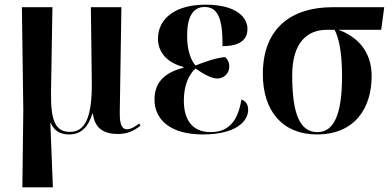

<svg xmlns="http://www.w3.org/2000/svg" viewBox="-20 -567 1683 824"><path d="M76 237H207L196 -39H198C213 -4 240 10 277 10C331 10 360 -26 376 -78H379C387 -12 431 8 486 8C526 8 555 -5 583 -28L577 -37C560 -23 540 -12 526 -12C507 -12 493 -25 494 -85L501 -536H370L374 -210C375 -63 345 -1 281 -1C220 -1 197 -44 199 -172L205 -536H74L80 -94Z M851 10C992 10 1045 -46 1045 -96C1045 -115 1037 -133 1016 -140C999 -30 946 0 884 0C805 0 769 -53 769 -135C769 -204 792 -248 819 -273C851 -251 887 -230 912 -230C941 -230 964 -252 964 -281C964 -300 956 -314 946 -322C915 -320 867 -305 819 -286C802 -305 783 -345 783 -414C783 -496 809 -537 858 -537C915 -537 936 -488 935 -369C1013 -369 1042 -399 1042 -443C1042 -492 995 -547 862 -547C736 -547 658 -490 658 -401C658 -341 699 -297 767 -280V-276C695 -258 643 -220 643 -140C643 -54 710 10 851 10Z M1340 10C1502 10 1575 -102 1575 -241C1575 -345 1515 -409 1433 -439H1616L1629 -536H1406C1235 -536 1108 -450 1108 -249C1108 -88 1195 10 1340 10ZM1342 0C1268 0 1234 -76 1234 -243C1234 -392 1305 -439 1382 -439H1416C1433 -407 1448 -346 1448 -241C1448 -75 1413 0 1342 0Z"/></svg>

Font: Noto Serif Display SemiCondensed SemiBold
Style: Regular
Weight: 600
Width: 4
Designer: Monotype Design Team
Foundry: Monotype Imaging Inc.
Version: Version 2.009